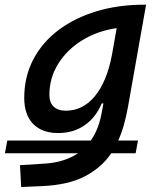

<svg xmlns="http://www.w3.org/2000/svg" viewBox="-61 -542 666 797"><path d="M-40.5 94.2 -30.8 41.5H315.9Q335 14.2 346.2 -17.6Q357.4 -49.3 362.8 -82.5L368.2 -112.8H361.3Q336.4 -53.7 289.8 -21.7Q243.2 10.3 180.7 10.3Q113.3 10.3 76.4 -27.8Q39.6 -65.9 39.6 -135.3Q39.6 -223.1 76.9 -294.7Q114.3 -366.2 181.6 -417Q249 -467.8 339.6 -495.1Q430.2 -522.5 536.1 -522.5H545.4L470.2 -98.1Q463.4 -60.1 453.6 -24.9Q443.8 10.3 429.7 41.5H511.7L502 94.2H400.9Q360.8 153.3 292.2 189.5Q223.6 225.6 114.7 230.5L26.9 234.4L22 143.6L124.5 137.2Q168.5 134.3 202.6 123Q236.8 111.8 262.7 94.2ZM423.3 -425.3Q343.3 -413.6 280.3 -374.8Q217.3 -335.9 180.7 -277.3Q144 -218.8 144 -147.5Q144 -116.2 161.9 -99.4Q179.7 -82.5 212.4 -82.5Q282.7 -82.5 332.5 -142.3Q382.3 -202.1 403.8 -314.5Z"/></svg>

Font: Cascadia Code NF
Style: Italic
Weight: 400
Italic angle: -10°
Monospace: yes
Designer: Aaron Bell
Foundry: Saja Typeworks
Version: Version 2404.023; ttfautohint (v1.8.4)